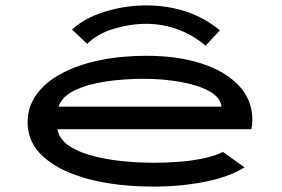

<svg xmlns="http://www.w3.org/2000/svg" viewBox="-20 -679 1040 709"><path d="M547 10Q413 10 308 -17.5Q203 -45 142.5 -98Q82 -151 82 -227Q82 -285 115 -330.5Q148 -376 208 -408Q268 -440 348 -456.5Q428 -473 521 -473Q636 -473 724 -444.5Q812 -416 862 -363Q912 -310 912 -235Q912 -227 911 -218.5Q910 -210 908 -202H192Q198 -168 229.5 -144.5Q261 -121 311 -106.5Q361 -92 422.5 -85Q484 -78 551 -78Q598 -78 646 -82Q694 -86 735 -95Q776 -104 803 -118L883 -61Q827 -26 738 -8Q649 10 547 10ZM196 -285H798Q794 -320 752.5 -342.5Q711 -365 646.5 -376.5Q582 -388 511 -388Q437 -388 370 -378Q303 -368 256 -345.5Q209 -323 196 -285ZM302 -517 246 -570Q293 -613 367.5 -636Q442 -659 520 -659Q598 -659 666.5 -636.5Q735 -614 792 -567L739 -510Q693 -550 636.5 -570.5Q580 -591 520 -591Q460 -591 399.5 -572.5Q339 -554 302 -517Z"/></svg>

Font: Inconsolata UltraExpanded SemiBold
Style: Regular
Weight: 600
Width: 9
Monospace: yes
Designer: Raph Levien, Cyreal, Brenton Simpson
Foundry: Raph Levien, Cyreal, Google
Version: Version 3.001; ttfautohint (v1.8.2.53-6de2)